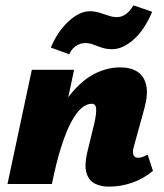

<svg xmlns="http://www.w3.org/2000/svg" viewBox="-20 -688 612 718"><path d="M387 10Q357 10 334.5 -1.5Q312 -13 303.5 -41Q295 -69 306 -117L333 -228Q341 -264 339.5 -282Q338 -300 323 -300Q304 -300 285 -284Q266 -268 247 -233Q228 -198 209.5 -140.5Q191 -83 174 0H115Q140 -130 175.5 -214.5Q211 -299 253.5 -347Q296 -395 340.5 -415.5Q385 -436 429 -436Q470 -436 495 -419Q520 -402 527 -368Q534 -334 520 -283L480 -138Q475 -120 479 -109Q483 -98 496 -98Q503 -98 511.5 -100.5Q520 -103 532 -110L552 -49Q516 -19 473.5 -4.5Q431 10 387 10ZM8 0 99 -427H257L167 0ZM239 -485 170 -510Q187 -551 211.5 -581.5Q236 -612 263 -629Q290 -646 315 -646Q334 -646 352 -640.5Q370 -635 386 -629.5Q402 -624 417 -624Q435 -624 450.5 -635Q466 -646 479 -668L549 -644Q520 -575 479 -539.5Q438 -504 400 -504Q379 -504 362 -509.5Q345 -515 330 -521Q315 -527 299 -527Q279 -527 262.5 -515Q246 -503 239 -485Z"/></svg>

Font: Ysabeau Office Black
Style: Italic
Weight: 900
Italic angle: -12°
Designer: Christian Thalmann (Catharsis Fonts)
Version: Version 2.001;gftools[0.9.30]; featfreeze: tnum,lnum,ss02